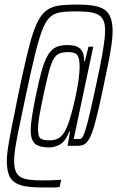

<svg xmlns="http://www.w3.org/2000/svg" viewBox="-20 -716 515 844"><path d="M166 108Q123 108 93 103Q63 98 44.5 85.5Q26 73 18 49.5Q10 26 10 -11Q10 -32 15 -65.5Q20 -99 31 -154.5Q42 -210 59 -294Q79 -390 94.5 -457Q110 -524 124.5 -568Q139 -612 155.5 -638Q172 -664 194 -676.5Q216 -689 246 -692.5Q276 -696 317 -696Q361 -696 391 -691Q421 -686 439.5 -673.5Q458 -661 466.5 -637.5Q475 -614 475 -577Q475 -556 470.5 -522Q466 -488 455 -433Q444 -378 426 -294Q409 -215 396.5 -170.5Q384 -126 372 -105.5Q360 -85 347.5 -80Q335 -75 318 -75H277L288 -138H285Q266 -92 242 -80Q218 -68 198 -68Q169 -68 150.5 -74.5Q132 -81 123.5 -97.5Q115 -114 115 -143Q115 -169 121 -206.5Q127 -244 137 -293Q151 -362 163.5 -406Q176 -450 191 -474.5Q206 -499 226 -508.5Q246 -518 276 -518Q294 -518 310.5 -514Q327 -510 338.5 -495Q350 -480 350 -447H353L369 -511H390L304 -105H330Q335 -105 339.5 -109Q344 -113 350.5 -130Q357 -147 367 -185.5Q377 -224 392 -294Q408 -366 419 -421Q430 -476 436 -516Q442 -556 442 -583Q442 -612 433.5 -628.5Q425 -645 408.5 -653Q392 -661 367.5 -663.5Q343 -666 310 -666Q270 -666 243.5 -661.5Q217 -657 198.5 -639.5Q180 -622 165 -582Q150 -542 133 -472.5Q116 -403 93 -294Q75 -209 63.5 -153.5Q52 -98 47 -64Q42 -30 42 -10Q42 19 49 36.5Q56 54 71 62.5Q86 71 109 74Q132 77 163 77Q186 77 202 76.5Q218 76 229.5 75.5Q241 75 249 74L242 106Q237 107 231 107.5Q225 108 216.5 108Q208 108 196 108Q184 108 166 108ZM198 -99Q228 -99 246 -114.5Q264 -130 277 -164Q285 -184 294 -217Q303 -250 311.5 -288Q320 -326 325 -362Q330 -398 330 -423Q330 -460 320 -473.5Q310 -487 281 -487Q257 -487 241.5 -481Q226 -475 215 -455.5Q204 -436 194 -397Q184 -358 170 -293Q159 -241 153 -206Q147 -171 147 -149Q147 -115 158.5 -107Q170 -99 198 -99Z"/></svg>

Font: Saira UltraCondensed Thin
Style: Italic
Weight: 250
Width: 1
Italic angle: -12°
Designer: Hector Gatti with collaboration of the Omnibus-Type team
Foundry: Omnibus-Type
Version: Version 1.101